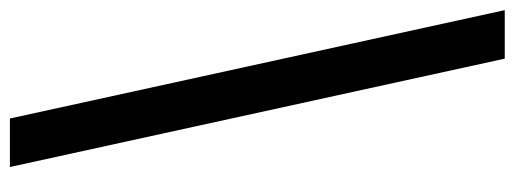

<svg xmlns="http://www.w3.org/2000/svg" viewBox="-346 -494 1040 388"><g transform="rotate(90 174.0 -300.0)"><path d="M317.5 200 98.5 -800H0.5L219.5 200Z"/></g></svg>

Font: Big Shoulders Stencil Text SemiBold
Style: Regular
Weight: 600
Designer: Patric King
Foundry: XO Type Co
Version: Version 1.000